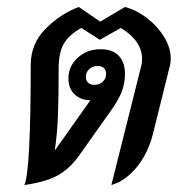

<svg xmlns="http://www.w3.org/2000/svg" viewBox="-20 -524 557 550"><path d="M469 -357Q469 -343 467 -337L418 -140Q404 -85 372 -45.5Q340 -6 299 6L385 -337Q387 -343 387 -356Q387 -381 371.5 -403.5Q356 -426 326 -444L266 -410L213 -444Q179 -425 163.5 -400Q148 -375 148 -327Q148 -244 146 -192.5Q144 -141 137 -93L239 -237Q211 -237 193.5 -254Q176 -271 176 -299Q176 -334 202.5 -358.5Q229 -383 269 -383Q302 -383 320 -364.5Q338 -346 338 -312Q338 -286 329 -262Q320 -238 297 -206L207 -79Q181 -42 147 -22.5Q113 -3 50 6Q68 -37 68 -338Q68 -399 111 -442Q154 -485 206 -504L267 -462L338 -504Q372 -495 402 -471.5Q432 -448 450.5 -417.5Q469 -387 469 -357ZM250 -281Q265 -281 274.5 -290Q284 -299 284 -312Q284 -323 277.5 -329Q271 -335 260 -335Q245 -335 235.5 -326Q226 -317 226 -304Q226 -293 232.5 -287Q239 -281 250 -281Z"/></svg>

Font: Srisakdi
Style: Bold
Weight: 700
Designer: Cadson Demak Co.,Ltd.
Foundry: Cadson Demak Co.,Ltd.
Version: Version 1.000